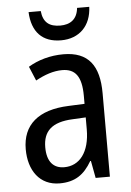

<svg xmlns="http://www.w3.org/2000/svg" viewBox="-54 -781 567 832"><g transform="rotate(-5 230.0 -365.5)"><path d="M366 -741H313C308 -691 277 -671 234 -671C187 -671 160 -691 155 -741H102C106 -654 151 -607 232 -607C312 -607 363 -659 366 -741ZM236 -546C179 -546 126 -531 83 -505L109 -443C149 -465 187 -478 225 -478C282 -478 309 -443 309 -359V-324L239 -321C107 -316 38 -256 38 -150C38 -58 85 10 172 10C239 10 279 -18 312 -75H315L329 0H391V-363C391 -483 345 -546 236 -546ZM252 -262 309 -265V-213C309 -113 264 -58 198 -58C152 -58 123 -87 123 -151C123 -220 160 -258 252 -262Z"/></g></svg>

Font: Noto Sans Sinhala Condensed
Style: Regular
Weight: 400
Width: 3
Designer: Jelle Bosma - Monotype Design Team
Foundry: Monotype Imaging Inc.
Version: Version 2.006